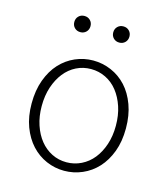

<svg xmlns="http://www.w3.org/2000/svg" viewBox="-104 -754 743 848"><g transform="rotate(15 267.5 -330.0)"><path d="M267 12Q224 12 185 -5Q146 -22 116.5 -54Q87 -86 69.5 -132.5Q52 -179 52 -239Q52 -299 69.5 -346.5Q87 -394 116.5 -426Q146 -458 185 -475Q224 -492 267 -492Q310 -492 349.5 -475Q389 -458 418.5 -426Q448 -394 465.5 -346.5Q483 -299 483 -239Q483 -179 465.5 -132.5Q448 -86 418.5 -54Q389 -22 349.5 -5Q310 12 267 12ZM267 -27Q303 -27 334.5 -42.5Q366 -58 388.5 -86Q411 -114 424 -153Q437 -192 437 -239Q437 -287 424 -326Q411 -365 388.5 -393.5Q366 -422 334.5 -437.5Q303 -453 267 -453Q231 -453 200 -437.5Q169 -422 146.5 -393.5Q124 -365 111 -326Q98 -287 98 -239Q98 -192 111 -153Q124 -114 146.5 -86Q169 -58 200 -42.5Q231 -27 267 -27ZM178 -598Q162 -598 151.5 -608.5Q141 -619 141 -635Q141 -651 151.5 -661.5Q162 -672 178 -672Q194 -672 204.5 -661.5Q215 -651 215 -635Q215 -619 204.5 -608.5Q194 -598 178 -598ZM356 -598Q340 -598 329.5 -608.5Q319 -619 319 -635Q319 -651 329.5 -661.5Q340 -672 356 -672Q372 -672 382.5 -661.5Q393 -651 393 -635Q393 -619 382.5 -608.5Q372 -598 356 -598Z"/></g></svg>

Font: CV Source Sans Light
Style: Regular
Weight: 300
Designer: Paul D. Hunt
Foundry: Adobe Systems Incorporated
Version: Version 3.001